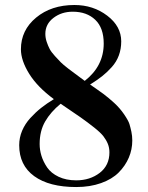

<svg xmlns="http://www.w3.org/2000/svg" viewBox="-20 -734 594 771"><path d="M57.1 -150.9Q57.1 -181.2 68.8 -209Q80.6 -236.8 101.8 -260Q123 -283.2 145.3 -300.8Q167.5 -318.4 196.3 -335.9Q130.4 -384.3 97.2 -437.7Q64 -491.2 64 -536.1Q64 -612.8 125 -663.3Q186 -713.9 278.8 -713.9Q354.5 -713.9 410.6 -671.1Q466.8 -628.4 466.8 -567.9Q466.8 -537.6 457.3 -511.7Q447.8 -485.8 429 -464.8Q410.2 -443.8 390.4 -428.2Q370.6 -412.6 341.8 -394.5Q363.3 -379.4 369.6 -375.2Q376 -371.1 395.8 -356.4Q415.5 -341.8 438.5 -320.8Q461.4 -299.8 478.5 -274.7Q495.6 -249.5 499.8 -235.8Q503.9 -222.2 507.6 -205.1Q511.2 -188 511.2 -169.9Q511.2 -133.8 497.3 -101.1Q483.4 -68.4 456.8 -41.5Q430.2 -14.6 386 1.2Q341.8 17.1 286.1 17.1Q177.7 17.1 117.4 -26.6Q57.1 -70.3 57.1 -150.9ZM139.2 -155.8Q139.2 -131.8 146.5 -108.2Q153.8 -84.5 169.4 -61.5Q185.1 -38.6 215.3 -24.2Q245.6 -9.8 286.1 -9.8Q341.3 -9.8 380.4 -39.8Q419.4 -69.8 419.4 -122.1Q419.4 -140.6 413.1 -156.2Q406.7 -171.9 395.5 -186.5Q384.3 -201.2 358.2 -221.9Q332 -242.7 303.7 -262.7L223.6 -317.4Q183.6 -284.7 161.4 -246.3Q139.2 -208 139.2 -155.8ZM162.1 -598.1Q162.1 -582 167.5 -565.9Q172.9 -549.8 179.4 -537.4Q186 -524.9 200.7 -508.8Q215.3 -492.7 224.4 -483.6Q233.4 -474.6 253.9 -458.7Q274.4 -442.9 282.2 -437.5L320.3 -409.2Q396.5 -468.8 396.5 -559.1Q396.5 -622.1 362.5 -654.5Q328.6 -687 272 -687Q227.1 -687 194.6 -662.1Q162.1 -637.2 162.1 -598.1Z"/></svg>

Font: Vidaloka 
Style: Regular
Weight: 400
Designer: Cyreal (www.cyreal.org)
Foundry: Cyreal (www.cyreal.org)
Version: Version 1.011